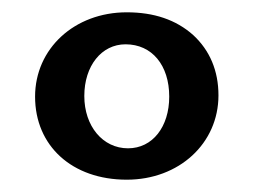

<svg xmlns="http://www.w3.org/2000/svg" viewBox="-20 -750 411 312"><path d="M186 -458C271 -458 335 -517 335 -595C335 -635 321 -668 294 -693C266 -718 230 -730 186 -730C101 -730 37 -671 37 -593C37 -513 97 -458 186 -458ZM188 -509C147 -509 117 -545 117 -594C117 -643 145 -678 184 -678C227 -678 255 -644 255 -593C255 -544 228 -509 188 -509Z"/></svg>

Font: Domine
Style: Bold
Weight: 700
Designer: Pablo Impallari, Rodrigo Fuenzalida, Brenda Gallo
Foundry: Pablo Impallari, Rodrigo Fuenzalida, Brenda Gallo
Version: Version 2.000